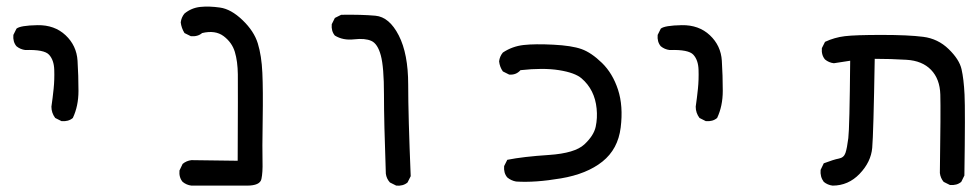

<svg xmlns="http://www.w3.org/2000/svg" viewBox="-20 -459 3040 596"><path d="M170.9 -83 151.4 -92.8Q139.6 -108.4 139.6 -127.9Q143.6 -155.3 146.5 -183.6Q149.4 -211.9 148.4 -242.2Q147.5 -272.5 132.3 -289.1Q117.2 -305.7 58.6 -303.7Q43 -305.7 31.2 -315.4Q19.5 -329.1 21.5 -350.6L31.2 -370.1Q43 -379.9 96.2 -380.9Q149.4 -381.8 183.6 -349.6Q217.8 -317.4 220.7 -270.5Q223.6 -223.6 223.6 -176.8Q223.6 -129.9 206.1 -92.8Q192.4 -81.1 170.9 -83Z M574.2 117.2Q558.6 115.2 546.9 105.5Q535.2 91.8 537.1 70.3L546.9 49.8Q558.6 40 574.2 38.1L717.8 40Q718.8 -187.5 718.3 -228Q717.8 -268.6 709 -297.9Q700.2 -327.1 674.3 -346.7Q648.4 -366.2 607.4 -356.4Q593.8 -344.7 572.3 -346.7L552.7 -356.4Q543 -372.1 541 -389.6Q543 -405.3 552.7 -417Q574.2 -434.6 601.6 -437.5Q628.9 -440.4 663.1 -435.5Q697.3 -430.7 732.9 -396.5Q768.6 -362.3 780.3 -324.2Q792 -286.1 794.4 -232.9Q796.9 -179.7 795.4 -86.4Q793.9 6.8 794.9 41.5Q795.9 76.2 791.5 96.7Q787.1 117.2 746.6 117.2Q706.1 117.2 574.2 117.2Z M1210 117.2 1190.4 107.4Q1179.7 95.7 1177.7 80.1Q1171.9 -81.1 1171.9 -166Q1171.9 -251 1162.1 -287.1Q1152.3 -323.2 1132.8 -332Q1113.3 -340.8 1079.1 -336.9Q1044.9 -333 1019.5 -348.6Q1007.8 -362.3 1009.8 -383.8L1019.5 -403.3L1039.1 -413.1Q1102.5 -414.1 1145.5 -410.2Q1188.5 -406.2 1217.8 -349.1Q1247.1 -292 1247.1 -196.3Q1247.1 -100.6 1254.9 87.9L1245.1 107.4Q1231.4 119.1 1210 117.2Z M1582 104.5Q1566.4 101.6 1554.7 91.8Q1543 78.1 1544.9 56.6L1554.7 37.1Q1603.5 27.3 1684.1 22Q1764.6 16.6 1793.9 -10.7Q1823.2 -38.1 1829.1 -65.4Q1835 -92.8 1832 -122.1Q1829.1 -151.4 1817.4 -174.8Q1805.7 -198.2 1785.2 -215.8Q1764.6 -233.4 1715.3 -241.2Q1666 -249 1595.7 -241.2Q1582 -225.6 1560.5 -227.5L1541 -237.3Q1531.2 -251 1529.3 -268.6Q1531.2 -284.2 1541 -295.9Q1570.3 -315.4 1605.5 -319.3Q1640.6 -323.2 1697.8 -320.3Q1754.9 -317.4 1785.2 -306.6Q1815.4 -295.9 1848.6 -263.7Q1881.8 -231.4 1898.4 -180.7Q1915 -129.9 1906.7 -63Q1898.4 3.9 1850.1 42.5Q1801.8 81.1 1721.2 94.7Q1640.6 108.4 1582 104.5Z M2170.9 -83 2151.4 -92.8Q2139.6 -108.4 2139.6 -127.9Q2143.6 -155.3 2146.5 -183.6Q2149.4 -211.9 2148.4 -242.2Q2147.5 -272.5 2132.3 -289.1Q2117.2 -305.7 2058.6 -303.7Q2043 -305.7 2031.2 -315.4Q2019.5 -329.1 2021.5 -350.6L2031.2 -370.1Q2043 -379.9 2096.2 -380.9Q2149.4 -381.8 2183.6 -349.6Q2217.8 -317.4 2220.7 -270.5Q2223.6 -223.6 2223.6 -176.8Q2223.6 -129.9 2206.1 -92.8Q2192.4 -81.1 2170.9 -83Z M2564.5 117.2Q2548.8 115.2 2537.1 105.5Q2525.4 89.8 2527.3 68.4L2537.1 47.9Q2568.4 36.1 2584 33.2Q2599.6 30.3 2604.5 15.6Q2609.4 1 2613.3 -30.3Q2617.2 -61.5 2619.1 -270.5L2568.4 -262.7Q2552.7 -264.6 2541 -274.4Q2529.3 -288.1 2531.2 -309.6L2541 -329.1Q2570.3 -342.8 2602.5 -346.7Q2634.8 -350.6 2717.3 -350.6Q2799.8 -350.6 2845.7 -344.7Q2891.6 -338.9 2924.8 -306.6Q2958 -274.4 2964.8 -244.1Q2971.7 -213.9 2974.1 -165.5Q2976.6 -117.2 2973.6 85.9L2963.9 105.5Q2950.2 117.2 2928.7 115.2L2909.2 105.5Q2899.4 93.8 2897.5 78.1Q2900.4 -117.2 2898.9 -165.5Q2897.5 -213.9 2870.1 -242.2Q2842.8 -270.5 2793.9 -273.4Q2745.1 -276.4 2695.3 -276.4Q2691.4 -43.9 2687.5 0Q2683.6 43.9 2648.4 80.6Q2613.3 117.2 2564.5 117.2Z"/></svg>

Font: NaikaiFont
Style: Regular-Lite
Weight: 400
Version: Version 1.67